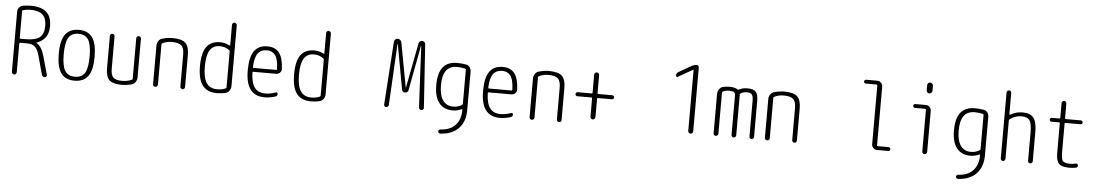

<svg xmlns="http://www.w3.org/2000/svg" viewBox="-43 -1281 11586 2032"><g transform="rotate(5 5750.0 -265.0)"><path d="M133.8 -676.8V-391.6Q133.8 -382.8 142.6 -382.8H198.2Q301.8 -382.8 346.7 -419.4Q391.6 -456.1 391.6 -542Q391.6 -622.1 349.6 -659.7Q307.6 -697.3 219.7 -697.3Q180.7 -697.3 142.6 -686.5Q133.8 -684.6 133.8 -676.8ZM82 -26.4V-665Q82 -690.4 98.1 -709.5Q114.3 -728.5 137.7 -733.4Q184.6 -740.2 219.7 -740.2Q333 -740.2 387.7 -691.4Q442.4 -642.6 442.4 -542Q442.4 -399.4 314.5 -357.4Q313.5 -357.4 313.5 -356.4V-353.5Q371.1 -323.2 399.4 -219.7L453.1 -26.4Q456.1 -16.6 450.2 -8.3Q444.3 0 433.6 0Q406.2 0 400.4 -26.4L347.7 -218.8Q329.1 -287.1 300.3 -313.5Q271.5 -339.8 215.8 -339.8H142.6Q133.8 -339.8 133.8 -331.1V-26.4Q133.8 -16.6 126 -8.3Q118.2 0 107.9 0Q97.7 0 89.8 -7.8Q82 -15.6 82 -26.4Z M855.5 -436Q823.2 -488.3 750 -488.3Q676.8 -488.3 644.5 -436Q612.3 -383.8 612.3 -259.8Q612.3 -135.7 644.5 -84Q676.8 -32.2 750 -32.2Q823.2 -32.2 855.5 -84Q887.7 -135.7 887.7 -259.8Q887.7 -383.8 855.5 -436ZM893.6 -54.7Q846.7 9.8 750 9.8Q653.3 9.8 606.4 -54.7Q559.6 -119.1 559.6 -260.3Q559.6 -401.4 606.4 -465.8Q653.3 -530.3 750 -530.3Q846.7 -530.3 893.6 -465.8Q940.4 -401.4 940.4 -260.3Q940.4 -119.1 893.6 -54.7Z M1252 9.8Q1158.2 9.8 1120.1 -25.9Q1082 -61.5 1082 -150.4V-495.1Q1082 -504.9 1089.4 -512.2Q1096.7 -519.5 1108.4 -519.5Q1118.2 -519.5 1125 -512.7Q1131.8 -505.9 1131.8 -495.1V-150.4Q1131.8 -84 1158.2 -58.1Q1184.6 -32.2 1252 -32.2Q1306.6 -32.2 1353.5 -52.7Q1361.3 -55.7 1362.3 -65.4V-494.1Q1362.3 -504.9 1369.6 -512.2Q1377 -519.5 1387.2 -519.5Q1397.5 -519.5 1404.8 -512.2Q1412.1 -504.9 1412.1 -494.1V-84Q1412.1 -56.6 1397.9 -34.7Q1383.8 -12.7 1360.4 -5.9Q1306.6 9.8 1252 9.8Z M1582 -25.4V-435.5Q1582 -462.9 1596.7 -484.9Q1611.3 -506.8 1634.8 -513.7Q1687.5 -529.3 1742.2 -530.3Q1842.8 -530.3 1882.3 -493.2Q1921.9 -456.1 1921.9 -365.2V-25.4Q1921.9 -14.6 1915 -7.3Q1908.2 0 1898.4 0Q1887.7 0 1879.9 -7.3Q1872.1 -14.6 1872.1 -25.4V-365.2Q1872.1 -433.6 1843.8 -460.9Q1815.4 -488.3 1742.2 -488.3Q1684.6 -488.3 1640.6 -464.8Q1633.8 -461.9 1633.8 -453.1V-25.4Q1633.8 -15.6 1626.5 -7.8Q1619.1 0 1607.9 0Q1596.7 0 1589.4 -7.3Q1582 -14.6 1582 -25.4Z M2252 -488.3Q2179.7 -488.3 2145.5 -433.6Q2111.3 -378.9 2111.3 -259.8Q2111.3 -139.6 2148.4 -85.4Q2185.5 -31.2 2261.7 -31.2Q2312.5 -31.2 2350.6 -47.9Q2358.4 -50.8 2359.4 -59.6V-441.4Q2359.4 -450.2 2351.6 -455.1Q2309.6 -488.3 2252 -488.3ZM2261.7 9.8Q2160.2 9.8 2109.9 -55.2Q2059.6 -120.1 2059.6 -259.8Q2059.6 -400.4 2106.9 -465.3Q2154.3 -530.3 2252 -530.3Q2302.7 -530.3 2350.6 -504.9Q2352.5 -502.9 2356 -504.4Q2359.4 -505.9 2359.4 -508.8V-723.6Q2359.4 -734.4 2366.7 -742.2Q2374 -750 2383.8 -750Q2393.6 -750 2401.9 -742.2Q2410.2 -734.4 2410.2 -723.6V-79.1Q2410.2 -51.8 2395.5 -30.3Q2380.9 -8.8 2357.4 -2Q2313.5 9.8 2261.7 9.8Z M2753.9 -488.3Q2687.5 -488.3 2655.3 -444.3Q2623 -400.4 2619.1 -297.9Q2619.1 -290 2627 -290H2867.2Q2875 -290 2875 -298.8Q2872.1 -405.3 2839.8 -446.8Q2807.6 -488.3 2753.9 -488.3ZM2768.6 9.8Q2566.4 9.8 2567.4 -259.8Q2567.4 -399.4 2613.3 -464.8Q2659.2 -530.3 2753.9 -530.3Q2835.9 -530.3 2878.4 -476.6Q2920.9 -422.9 2925.8 -304.7Q2926.8 -281.2 2909.7 -265.1Q2892.6 -249 2869.1 -249H2627Q2619.1 -249 2619.1 -240.2Q2622.1 -130.9 2659.7 -81.1Q2697.3 -31.2 2771.5 -31.2Q2826.2 -31.2 2882.8 -51.8Q2890.6 -54.7 2897.5 -50.8Q2904.3 -46.9 2904.3 -39.1Q2904.3 -14.6 2882.8 -8.8Q2825.2 9.8 2768.6 9.8Z M3252 -488.3Q3179.7 -488.3 3145.5 -433.6Q3111.3 -378.9 3111.3 -259.8Q3111.3 -139.6 3148.4 -85.4Q3185.5 -31.2 3261.7 -31.2Q3312.5 -31.2 3350.6 -47.9Q3358.4 -50.8 3359.4 -59.6V-441.4Q3359.4 -450.2 3351.6 -455.1Q3309.6 -488.3 3252 -488.3ZM3261.7 9.8Q3160.2 9.8 3109.9 -55.2Q3059.6 -120.1 3059.6 -259.8Q3059.6 -400.4 3106.9 -465.3Q3154.3 -530.3 3252 -530.3Q3302.7 -530.3 3350.6 -504.9Q3352.5 -502.9 3356 -504.4Q3359.4 -505.9 3359.4 -508.8V-723.6Q3359.4 -734.4 3366.7 -742.2Q3374 -750 3383.8 -750Q3393.6 -750 3401.9 -742.2Q3410.2 -734.4 3410.2 -723.6V-79.1Q3410.2 -51.8 3395.5 -30.3Q3380.9 -8.8 3357.4 -2Q3313.5 9.8 3261.7 9.8Z M4037.1 -25.4 4082 -695.3Q4083 -710 4094.2 -720.2Q4105.5 -730.5 4120.1 -730.5Q4134.8 -730.5 4146.5 -720.2Q4158.2 -710 4161.1 -695.3L4249 -222.7H4250H4251L4342.8 -699.2Q4344.7 -711.9 4355.5 -721.2Q4366.2 -730.5 4379.9 -730.5Q4393.6 -730.5 4403.3 -721.2Q4413.1 -711.9 4414.1 -699.2L4459 -26.4Q4460 -16.6 4452.6 -8.3Q4445.3 0 4433.6 0Q4422.9 0 4415.5 -7.3Q4408.2 -14.6 4407.2 -26.4L4374 -676.8Q4374 -677.7 4373 -677.7Q4371.1 -677.7 4371.1 -676.8L4281.2 -199.2Q4279.3 -186.5 4269 -178.2Q4258.8 -169.9 4246.1 -169.9Q4233.4 -169.9 4223.6 -177.7Q4213.9 -185.5 4211.9 -199.2L4125 -676.8Q4125 -677.7 4123 -677.7Q4122.1 -677.7 4122.1 -676.8L4086.9 -25.4Q4085.9 -14.6 4078.6 -7.3Q4071.3 0 4060.5 0Q4049.8 0 4043 -7.3Q4036.1 -14.6 4037.1 -25.4Z M4769.5 -488.3Q4617.2 -488.3 4618.2 -278.3Q4618.2 -174.8 4656.7 -120.6Q4695.3 -66.4 4764.6 -66.4Q4821.3 -66.4 4860.4 -93.8Q4866.2 -97.7 4866.2 -107.4V-466.8Q4866.2 -475.6 4858.4 -477.5Q4817.4 -488.3 4769.5 -488.3ZM4764.6 -25.4Q4669.9 -25.4 4619.1 -89.4Q4568.4 -153.3 4568.4 -278.3Q4568.4 -406.2 4618.2 -468.3Q4668 -530.3 4769.5 -530.3Q4815.4 -530.3 4862.3 -522.5Q4887.7 -518.6 4902.8 -498Q4918 -477.5 4918 -452.1V-42Q4918 82 4848.1 153.3Q4778.3 224.6 4653.3 230.5Q4645.5 230.5 4638.7 223.6Q4631.8 216.8 4631.8 209Q4631.8 200.2 4637.7 194.3Q4643.6 188.5 4653.3 186.5Q4754.9 181.6 4810.5 123Q4866.2 64.5 4866.2 -38.1V-42Q4866.2 -44.9 4863.8 -46.4Q4861.3 -47.9 4859.4 -46.9Q4812.5 -25.4 4764.6 -25.4Z M5253.9 -488.3Q5187.5 -488.3 5155.3 -444.3Q5123 -400.4 5119.1 -297.9Q5119.1 -290 5127 -290H5367.2Q5375 -290 5375 -298.8Q5372.1 -405.3 5339.8 -446.8Q5307.6 -488.3 5253.9 -488.3ZM5268.6 9.8Q5066.4 9.8 5067.4 -259.8Q5067.4 -399.4 5113.3 -464.8Q5159.2 -530.3 5253.9 -530.3Q5335.9 -530.3 5378.4 -476.6Q5420.9 -422.9 5425.8 -304.7Q5426.8 -281.2 5409.7 -265.1Q5392.6 -249 5369.1 -249H5127Q5119.1 -249 5119.1 -240.2Q5122.1 -130.9 5159.7 -81.1Q5197.3 -31.2 5271.5 -31.2Q5326.2 -31.2 5382.8 -51.8Q5390.6 -54.7 5397.5 -50.8Q5404.3 -46.9 5404.3 -39.1Q5404.3 -14.6 5382.8 -8.8Q5325.2 9.8 5268.6 9.8Z M5582 -25.4V-435.5Q5582 -462.9 5596.7 -484.9Q5611.3 -506.8 5634.8 -513.7Q5687.5 -529.3 5742.2 -530.3Q5842.8 -530.3 5882.3 -493.2Q5921.9 -456.1 5921.9 -365.2V-25.4Q5921.9 -14.6 5915 -7.3Q5908.2 0 5898.4 0Q5887.7 0 5879.9 -7.3Q5872.1 -14.6 5872.1 -25.4V-365.2Q5872.1 -433.6 5843.8 -460.9Q5815.4 -488.3 5742.2 -488.3Q5684.6 -488.3 5640.6 -464.8Q5633.8 -461.9 5633.8 -453.1V-25.4Q5633.8 -15.6 5626.5 -7.8Q5619.1 0 5607.9 0Q5596.7 0 5589.4 -7.3Q5582 -14.6 5582 -25.4Z M6066.4 -290Q6057.6 -290 6051.3 -295.9Q6044.9 -301.8 6044.9 -311Q6044.9 -320.3 6050.8 -326.7Q6056.6 -333 6066.4 -333H6215.8Q6223.6 -333 6223.6 -341.8V-534.2Q6223.6 -543.9 6231.9 -551.8Q6240.2 -559.6 6250 -559.6Q6259.8 -559.6 6268.1 -551.8Q6276.4 -543.9 6276.4 -534.2V-341.8Q6276.4 -333 6285.2 -333H6433.6Q6442.4 -333 6448.7 -326.7Q6455.1 -320.3 6455.1 -311Q6455.1 -301.8 6449.2 -295.9Q6443.4 -290 6433.6 -290H6285.2Q6276.4 -290 6276.4 -281.2V-85.9Q6276.4 -76.2 6268.1 -67.9Q6259.8 -59.6 6250 -59.6Q6240.2 -59.6 6231.9 -67.9Q6223.6 -76.2 6223.6 -85.9V-281.2Q6223.6 -290 6215.8 -290Z M7108.4 -587.9Q7100.6 -584 7093.8 -587.9Q7086.9 -591.8 7086.9 -599.6Q7086.9 -625 7108.4 -637.7L7247.1 -716.8Q7270.5 -729.5 7294.9 -730.5Q7304.7 -730.5 7312.5 -722.7Q7320.3 -714.8 7320.3 -704.1V-26.4Q7320.3 -16.6 7312 -8.3Q7303.7 0 7293.9 0Q7284.2 0 7275.9 -7.8Q7267.6 -15.6 7267.6 -26.4V-675.8Q7267.6 -677.7 7266.6 -677.7H7264.6Z M7561.5 0Q7551.8 0 7544.4 -6.8Q7537.1 -13.7 7537.1 -25.4V-441.4Q7537.1 -468.8 7551.3 -491.2Q7565.4 -513.7 7589.8 -521.5Q7622.1 -530.3 7662.1 -530.3Q7720.7 -530.3 7748 -509.8Q7753.9 -505.9 7761.7 -508.8Q7800.8 -530.3 7851.6 -530.3Q7917 -530.3 7941.9 -502.9Q7966.8 -475.6 7966.8 -405.3V-24.4Q7966.8 -14.6 7960.4 -7.3Q7954.1 0 7942.9 0Q7931.6 0 7924.8 -6.8Q7918 -13.7 7918 -24.4V-405.3Q7918 -453.1 7903.3 -470.7Q7888.7 -488.3 7850.6 -488.3Q7811.5 -488.3 7785.2 -470.7Q7777.3 -465.8 7777.3 -458V-24.4Q7777.3 -14.6 7770.5 -7.3Q7763.7 0 7752.9 0Q7742.2 0 7734.9 -6.8Q7727.5 -13.7 7727.5 -24.4V-442.4Q7727.5 -467.8 7713.4 -478Q7699.2 -488.3 7662.1 -488.3Q7623 -488.3 7595.7 -473.6Q7587.9 -468.8 7587.9 -459V-25.4Q7587.9 -15.6 7580.1 -7.8Q7572.3 0 7561.5 0Z M8082 -25.4V-435.5Q8082 -462.9 8096.7 -484.9Q8111.3 -506.8 8134.8 -513.7Q8187.5 -529.3 8242.2 -530.3Q8342.8 -530.3 8382.3 -493.2Q8421.9 -456.1 8421.9 -365.2V-25.4Q8421.9 -14.6 8415 -7.3Q8408.2 0 8398.4 0Q8387.7 0 8379.9 -7.3Q8372.1 -14.6 8372.1 -25.4V-365.2Q8372.1 -433.6 8343.8 -460.9Q8315.4 -488.3 8242.2 -488.3Q8184.6 -488.3 8140.6 -464.8Q8133.8 -461.9 8133.8 -453.1V-25.4Q8133.8 -15.6 8126.5 -7.8Q8119.1 0 8107.9 0Q8096.7 0 8089.4 -7.3Q8082 -14.6 8082 -25.4Z M9095.7 -689.5Q9087.9 -689.5 9081.5 -695.8Q9075.2 -702.1 9075.2 -710Q9075.2 -717.8 9081.5 -724.1Q9087.9 -730.5 9095.7 -730.5H9213.9Q9237.3 -730.5 9254.4 -713.4Q9271.5 -696.3 9271.5 -672.9V-49.8Q9271.5 -41 9280.3 -41H9394.5Q9402.3 -41 9408.7 -34.7Q9415 -28.3 9415 -20Q9415 -11.7 9409.2 -5.9Q9403.3 0 9394.5 0H9276.4Q9252.9 0 9235.8 -17.1Q9218.8 -34.2 9218.8 -56.6V-679.7Q9218.8 -688.5 9210 -689.5Z M9635.7 -478.5Q9627.9 -478.5 9622.1 -484.9Q9616.2 -491.2 9616.2 -499Q9616.2 -506.8 9622.1 -513.2Q9627.9 -519.5 9635.7 -519.5H9749Q9772.5 -519.5 9789.1 -502.9Q9805.7 -486.3 9805.7 -462.9V-26.4Q9805.7 -16.6 9797.9 -8.3Q9790 0 9779.8 0Q9769.5 0 9761.7 -7.8Q9753.9 -15.6 9753.9 -26.4V-469.7Q9753.9 -478.5 9745.1 -478.5ZM9744.1 -728.5Q9744.1 -741.2 9752.4 -750.5Q9760.7 -759.8 9773.9 -759.8Q9787.1 -759.8 9796.4 -751Q9805.7 -742.2 9805.7 -728.5V-675.8Q9805.7 -663.1 9796.4 -653.8Q9787.1 -644.5 9773.9 -644.5Q9760.7 -644.5 9752.4 -653.8Q9744.1 -663.1 9744.1 -675.8Z M10269.5 -488.3Q10117.2 -488.3 10118.2 -278.3Q10118.2 -174.8 10156.7 -120.6Q10195.3 -66.4 10264.6 -66.4Q10321.3 -66.4 10360.4 -93.8Q10366.2 -97.7 10366.2 -107.4V-466.8Q10366.2 -475.6 10358.4 -477.5Q10317.4 -488.3 10269.5 -488.3ZM10264.6 -25.4Q10169.9 -25.4 10119.1 -89.4Q10068.4 -153.3 10068.4 -278.3Q10068.4 -406.2 10118.2 -468.3Q10168 -530.3 10269.5 -530.3Q10315.4 -530.3 10362.3 -522.5Q10387.7 -518.6 10402.8 -498Q10418 -477.5 10418 -452.1V-42Q10418 82 10348.1 153.3Q10278.3 224.6 10153.3 230.5Q10145.5 230.5 10138.7 223.6Q10131.8 216.8 10131.8 209Q10131.8 200.2 10137.7 194.3Q10143.6 188.5 10153.3 186.5Q10254.9 181.6 10310.5 123Q10366.2 64.5 10366.2 -38.1V-42Q10366.2 -44.9 10363.8 -46.4Q10361.3 -47.9 10359.4 -46.9Q10312.5 -25.4 10264.6 -25.4Z M10587.9 -26.4V-723.6Q10587.9 -734.4 10595.2 -742.2Q10602.5 -750 10612.8 -750Q10623 -750 10630.4 -742.7Q10637.7 -735.4 10637.7 -723.6V-499Q10637.7 -496.1 10640.6 -494.6Q10643.6 -493.2 10646.5 -495.1Q10705.1 -530.3 10778.3 -530.3Q10857.4 -530.3 10892.6 -485.8Q10927.7 -441.4 10927.7 -339.8V-24.4Q10927.7 -14.6 10920.9 -7.3Q10914.1 0 10902.8 0Q10891.6 0 10884.8 -6.8Q10877.9 -13.7 10877.9 -24.4V-330.1Q10877.9 -423.8 10853.5 -456.1Q10829.1 -488.3 10767.6 -488.3Q10697.3 -488.3 10644.5 -445.3Q10637.7 -440.4 10637.7 -430.7V-26.4Q10637.7 -15.6 10630.4 -7.8Q10623 0 10612.8 0Q10602.5 0 10595.2 -7.3Q10587.9 -14.6 10587.9 -26.4Z M11087.9 -459Q11080.1 -459 11074.2 -464.8Q11068.4 -470.7 11068.4 -479Q11068.4 -487.3 11074.2 -493.7Q11080.1 -500 11087.9 -500H11168.9Q11177.7 -500 11177.7 -507.8V-664.1Q11177.7 -674.8 11185.5 -682.6Q11193.4 -690.4 11203.1 -690.4Q11213.9 -690.4 11221.2 -682.1Q11228.5 -673.8 11228.5 -664.1V-507.8Q11228.5 -500 11237.3 -500H11397.5Q11405.3 -500 11411.6 -493.7Q11418 -487.3 11418 -479Q11418 -470.7 11411.6 -464.8Q11405.3 -459 11397.5 -459H11237.3Q11229.5 -459 11228.5 -450.2V-139.6Q11228.5 -74.2 11247.1 -53.2Q11265.6 -32.2 11323.2 -32.2Q11351.6 -32.2 11384.8 -40Q11392.6 -42 11400.4 -36.6Q11408.2 -31.2 11408.2 -23.4Q11408.2 -13.7 11402.3 -5.4Q11396.5 2.9 11385.7 3.9Q11352.5 9.8 11318.4 9.8Q11238.3 9.8 11208 -21Q11177.7 -51.8 11177.7 -134.8V-450.2Q11177.7 -459 11168.9 -459Z"/></g></svg>

Font: Rounded Mgen+ 1mn light
Style: Regular
Weight: 200
Designer: [Source Han Sans]
Ryoko NISHIZUKA  (kana & ideographs); Paul D. Hunt (Latin, Greek & Cyrillic); Wenlong ZHANG  (bopomofo
Version: Version 1.059.20150602